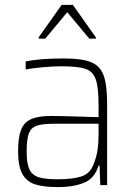

<svg xmlns="http://www.w3.org/2000/svg" viewBox="-20 -757 544 785"><path d="M54 -138Q54 -195 66 -226Q78 -257 107.5 -270Q137 -283 192 -283Q223 -283 383 -278V-324Q383 -400 371.5 -432.5Q360 -465 329.5 -475.5Q299 -486 229 -486Q197 -486 153.5 -482Q110 -478 85 -473V-506Q145 -518 241 -518Q316 -518 353 -502.5Q390 -487 404 -448Q418 -409 418 -330V0H390L387 -80H383Q367 -27 323 -9.5Q279 8 218 8Q158 8 123 -3.5Q88 -15 71 -46.5Q54 -78 54 -138ZM362 -84Q374 -113 378.5 -142Q383 -171 383 -210V-251H201Q153 -251 130 -243Q107 -235 98 -211.5Q89 -188 89 -138Q89 -90 99.5 -66Q110 -42 136.5 -33Q163 -24 217 -24Q275 -24 311 -35Q347 -46 362 -84ZM138 -599V-604L232 -737H278L372 -604V-599H345L255 -707L165 -599Z"/></svg>

Font: Saira Semi Condensed Thin
Style: Regular
Weight: 100
Width: 4
Designer: Hector Gatti with collaboration of the Omnibus-Type team
Foundry: Omnibus-Type
Version: Version 1.001; ttfautohint (v1.8)